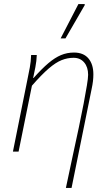

<svg xmlns="http://www.w3.org/2000/svg" viewBox="-20 -750 544 950"><path d="M306 180Q323 98 339.5 22.5Q356 -53 370 -119Q384 -185 394 -238Q404 -291 410 -327.5Q416 -364 416 -380Q416 -418 396.5 -441Q377 -464 344 -464Q314 -464 285 -452.5Q256 -441 221 -411Q186 -381 138 -326L72 0H44L116 -358Q122 -387 127.5 -416Q133 -445 134 -478H162Q161 -448 155 -417.5Q149 -387 144 -364H146Q187 -410 219.5 -437.5Q252 -465 282 -477.5Q312 -490 346 -490Q393 -490 417.5 -461Q442 -432 442 -382Q442 -366 440 -348.5Q438 -331 433 -308L334 180ZM280 -560 368 -730H398L400 -726L304 -560Z"/></svg>

Font: Source Sans 3
Style: Italic
Weight: 200
Italic angle: -11°
Designer: Paul D. Hunt
Foundry: Adobe
Version: Version 3.046;hotconv 1.0.118;makeotfexe 2.5.65603